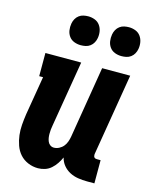

<svg xmlns="http://www.w3.org/2000/svg" viewBox="-114 -827 728 912"><g transform="rotate(15 250.0 -371.5)"><path d="M161 8Q135 8 111.5 -2Q88 -12 72 -30Q56 -48 47.5 -72Q39 -96 36 -121Q33 -146 35 -172Q37 -198 41 -225L73 -416H54V-530H230L176 -206Q174 -196 173 -185.5Q172 -175 172 -164.5Q172 -154 173.5 -144.5Q175 -135 179 -126Q183 -117 191 -111.5Q199 -106 209 -106Q222 -106 234.5 -112.5Q247 -119 255.5 -129.5Q264 -140 268.5 -153Q273 -166 275 -178L333 -530H471L404 -126Q404 -122 404.5 -118Q405 -114 407.5 -111Q410 -108 413.5 -107Q417 -106 421 -106H439V8H403Q380 8 358 4.5Q336 1 317 -9Q298 -19 284.5 -35.5Q271 -52 266 -73Q259 -57 249 -42Q239 -27 225.5 -15Q212 -3 195 2.5Q178 8 161 8ZM406 -609Q389 -609 373.5 -615Q358 -621 348.5 -634Q339 -647 336.5 -663.5Q334 -680 337 -697Q339 -709 345 -720Q351 -731 361 -738.5Q371 -746 383 -748.5Q395 -751 406 -751Q423 -751 438.5 -745Q454 -739 463.5 -726Q473 -713 476 -696.5Q479 -680 476 -663Q474 -651 468 -640Q462 -629 452 -621.5Q442 -614 430 -611.5Q418 -609 406 -609ZM206 -609Q189 -609 173.5 -615Q158 -621 148.5 -634Q139 -647 136.5 -663.5Q134 -680 137 -697Q139 -709 145 -720Q151 -731 161 -738.5Q171 -746 183 -748.5Q195 -751 206 -751Q223 -751 238.5 -745Q254 -739 263.5 -726Q273 -713 276 -696.5Q279 -680 276 -663Q274 -651 268 -640Q262 -629 252 -621.5Q242 -614 230 -611.5Q218 -609 206 -609Z"/></g></svg>

Font: Iosevka Slab Heavy
Style: Italic
Weight: 900
Italic angle: -9°
Monospace: yes
Designer: Belleve Invis
Foundry: Belleve Invis
Version: Version 11.1.0; ttfautohint (v1.8.3)